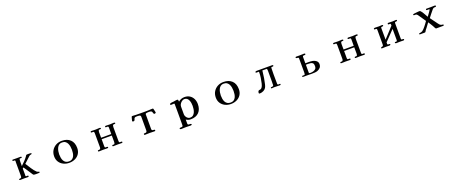

<svg xmlns="http://www.w3.org/2000/svg" viewBox="188 -2411 10625 4465"><g transform="rotate(-20 5500.0 -178.5)"><path d="M769 -19Q769 -11 765 -7Q763 -5 743.5 -3.5Q724 -2 704 -2Q684 -2 678 -2Q665 -2 642.5 -3.5Q620 -5 610 -13Q603 -20 597 -29.5Q591 -39 585 -48Q553 -98 519.5 -148Q486 -198 452 -248L429 -229Q429 -192 429.5 -154Q430 -116 430 -78Q430 -71 429 -64.5Q428 -58 428 -51Q428 -33 449 -33Q454 -33 459.5 -34Q465 -35 470 -35Q478 -35 487 -32.5Q496 -30 496 -19Q496 -8 490 -4Q484 0 474 0Q452 0 430 -1Q408 -2 386 -2Q361 -2 336 -1Q311 0 285 0Q278 0 269.5 -4.5Q261 -9 261 -17Q261 -22 270.5 -27Q280 -32 284 -32Q315 -32 322 -45.5Q329 -59 329 -86Q329 -170 328.5 -254.5Q328 -339 328 -423Q328 -430 329 -436.5Q330 -443 330 -450Q330 -459 326.5 -465Q323 -471 312 -471Q307 -471 301.5 -470.5Q296 -470 291 -470Q286 -470 275.5 -474.5Q265 -479 265 -486Q265 -504 283 -504Q308 -504 333 -503.5Q358 -503 383 -503Q405 -503 427 -503.5Q449 -504 471 -504Q477 -504 486.5 -500Q496 -496 496 -488Q496 -477 489.5 -474Q483 -471 474 -471Q467 -471 461 -471.5Q455 -472 449 -472Q441 -472 438 -468Q434 -465 432 -444.5Q430 -424 429.5 -403Q429 -382 429 -374Q429 -353 429 -332Q429 -311 429 -291Q473 -333 516 -376.5Q559 -420 594 -469Q599 -476 603 -484Q607 -492 613 -498Q616 -501 626.5 -502.5Q637 -504 648.5 -504Q660 -504 664 -504Q681 -504 698 -503Q715 -502 732 -500Q733 -500 734 -500Q735 -500 736 -500H737Q739 -498 739 -495Q739 -492 739 -490Q739 -486 738.5 -481.5Q738 -477 734 -475Q714 -471 698 -465.5Q682 -460 667 -445L522 -311Q566 -245 608.5 -175.5Q651 -106 709 -51Q715 -46 729 -40Q743 -34 755 -30.5Q767 -27 767 -27Q769 -25 769 -19Z M1653 -249Q1653 -289 1646 -330.5Q1639 -372 1622 -407.5Q1605 -443 1573.5 -465Q1542 -487 1492 -487Q1446 -487 1416 -464Q1386 -441 1368.5 -404Q1351 -367 1344 -325.5Q1337 -284 1337 -247Q1337 -207 1344 -166Q1351 -125 1368.5 -91.5Q1386 -58 1418 -37.5Q1450 -17 1499 -17Q1547 -17 1577.5 -38.5Q1608 -60 1624.5 -94.5Q1641 -129 1647 -169.5Q1653 -210 1653 -249ZM1783 -246Q1783 -163 1744 -104Q1705 -45 1639.5 -14Q1574 17 1495 17Q1418 17 1353 -14.5Q1288 -46 1249.5 -104.5Q1211 -163 1211 -244Q1211 -327 1249 -390Q1287 -453 1352 -489Q1417 -525 1498 -525Q1631 -525 1707 -452.5Q1783 -380 1783 -246Z M2816 -17Q2816 -5 2810 -1.5Q2804 2 2793 2Q2768 2 2743 1Q2718 0 2692 0Q2666 0 2639.5 1.5Q2613 3 2586 3Q2579 3 2573 -0.5Q2567 -4 2567 -13Q2567 -30 2580 -30Q2593 -30 2604 -30Q2627 -30 2632.5 -46.5Q2638 -63 2638 -82Q2638 -123 2637.5 -162.5Q2637 -202 2637 -242H2386V-67Q2386 -52 2390.5 -42Q2395 -32 2412 -32Q2419 -32 2425.5 -32.5Q2432 -33 2439 -33Q2445 -33 2454.5 -29Q2464 -25 2464 -17Q2464 -4 2454.5 -1Q2445 2 2434 2Q2411 2 2387 1Q2363 0 2340 0Q2312 0 2285 1.5Q2258 3 2230 3Q2223 3 2217 -0.5Q2211 -4 2211 -13Q2211 -28 2221.5 -29Q2232 -30 2242 -30Q2270 -30 2277.5 -46Q2285 -62 2285 -85Q2285 -171 2284.5 -256.5Q2284 -342 2284 -427Q2284 -444 2280 -457Q2276 -470 2254 -470Q2248 -470 2241.5 -469.5Q2235 -469 2229 -469Q2221 -469 2212.5 -471.5Q2204 -474 2204 -485Q2204 -496 2210.5 -500Q2217 -504 2227 -504Q2253 -504 2279 -502.5Q2305 -501 2331 -501Q2356 -501 2380 -503.5Q2404 -506 2429 -506Q2436 -506 2446 -502Q2456 -498 2456 -489Q2456 -473 2443.5 -472.5Q2431 -472 2420 -472Q2397 -472 2391 -455.5Q2385 -439 2385 -420Q2385 -385 2385.5 -349.5Q2386 -314 2386 -279H2637Q2637 -318 2637.5 -357Q2638 -396 2638 -434Q2638 -449 2634 -459.5Q2630 -470 2612 -470Q2605 -470 2598.5 -469.5Q2592 -469 2585 -469Q2577 -469 2568.5 -471.5Q2560 -474 2560 -485Q2560 -504 2581 -504Q2607 -504 2633 -502.5Q2659 -501 2684 -501Q2709 -501 2734 -503.5Q2759 -506 2784 -506Q2791 -506 2801 -502Q2811 -498 2811 -489Q2811 -473 2798 -472.5Q2785 -472 2774 -472Q2750 -472 2744 -454Q2738 -436 2738 -417Q2738 -329 2738.5 -242Q2739 -155 2739 -67Q2739 -53 2743 -42.5Q2747 -32 2764 -32Q2771 -32 2777.5 -32.5Q2784 -33 2791 -33Q2799 -33 2807.5 -30.5Q2816 -28 2816 -17Z M3780 -399Q3780 -390 3770 -384Q3760 -378 3752 -378Q3747 -378 3739.5 -379Q3732 -380 3728 -384Q3726 -387 3725 -390.5Q3724 -394 3723 -397Q3717 -423 3707 -440.5Q3697 -458 3667 -461Q3658 -463 3649 -463Q3640 -463 3631 -463Q3620 -463 3600 -462.5Q3580 -462 3564 -456.5Q3548 -451 3548 -434V-73Q3548 -47 3560 -40Q3572 -33 3587.5 -33Q3603 -33 3615 -30.5Q3627 -28 3627 -12Q3627 1 3620.5 3.5Q3614 6 3603 6Q3575 6 3546.5 4.5Q3518 3 3489 3Q3461 3 3433 4.5Q3405 6 3376 6Q3366 6 3357.5 3.5Q3349 1 3349 -12Q3349 -26 3357.5 -29Q3366 -32 3378 -31.5Q3390 -31 3402 -33Q3414 -35 3422.5 -46Q3431 -57 3431 -83V-410Q3431 -414 3431 -418Q3431 -422 3430 -426Q3429 -439 3423.5 -446Q3418 -453 3404 -457Q3385 -462 3364.5 -462Q3344 -462 3324 -462Q3298 -462 3285.5 -453.5Q3273 -445 3268.5 -433Q3264 -421 3260.5 -408.5Q3257 -396 3249 -387.5Q3241 -379 3222 -379Q3215 -379 3205.5 -383.5Q3196 -388 3196 -397Q3196 -400 3200 -416Q3204 -432 3209 -451.5Q3214 -471 3218.5 -485.5Q3223 -500 3224 -500Q3231 -506 3244 -506Q3265 -506 3285.5 -504.5Q3306 -503 3327 -502Q3372 -501 3417.5 -500.5Q3463 -500 3508 -500Q3543 -500 3578.5 -500.5Q3614 -501 3649 -502Q3671 -503 3692 -504.5Q3713 -506 3735 -506Q3741 -506 3745.5 -505.5Q3750 -505 3755 -501Q3756 -501 3760 -486.5Q3764 -472 3768.5 -453Q3773 -434 3776.5 -418Q3780 -402 3780 -399Z M4640 -248Q4640 -280 4635 -316.5Q4630 -353 4616 -386.5Q4602 -420 4577 -441Q4552 -462 4511 -462Q4483 -462 4455.5 -444.5Q4428 -427 4408.5 -400.5Q4389 -374 4383 -347Q4381 -336 4380.5 -324.5Q4380 -313 4380 -302Q4380 -259 4380 -217Q4380 -175 4380 -132Q4380 -104 4395.5 -75.5Q4411 -47 4436.5 -28Q4462 -9 4491 -9Q4538 -9 4567 -32.5Q4596 -56 4612 -92.5Q4628 -129 4634 -170.5Q4640 -212 4640 -248ZM4768 -246Q4768 -116 4696.5 -42Q4625 32 4493 32Q4430 32 4380 -3V94Q4380 115 4389.5 122Q4399 129 4413.5 129Q4428 129 4443 129Q4450 129 4461 134.5Q4472 140 4472 149Q4472 157 4461 162Q4450 167 4443 167Q4413 167 4383.5 165.5Q4354 164 4324 164Q4294 164 4264 166Q4234 168 4204 168Q4197 168 4186 163Q4175 158 4175 150Q4175 134 4190 131.5Q4205 129 4223.5 129.5Q4242 130 4250 124Q4258 117 4260 109Q4262 101 4262 91Q4262 65 4262.5 38.5Q4263 12 4263 -14V-268Q4263 -309 4262.5 -350.5Q4262 -392 4262 -433Q4262 -440 4256 -442Q4250 -444 4245 -444Q4230 -444 4215 -442.5Q4200 -441 4185 -441Q4177 -441 4167.5 -444Q4158 -447 4158 -458Q4158 -473 4172 -478Q4189 -486 4214 -488Q4239 -490 4258 -492Q4279 -495 4299.5 -499.5Q4320 -504 4342 -504Q4364 -504 4368 -497Q4372 -490 4374 -470L4376 -448Q4442 -505 4528 -505Q4604 -505 4657.5 -470.5Q4711 -436 4739.5 -377.5Q4768 -319 4768 -246Z M5653 -249Q5653 -289 5646 -330.5Q5639 -372 5622 -407.5Q5605 -443 5573.5 -465Q5542 -487 5492 -487Q5446 -487 5416 -464Q5386 -441 5368.5 -404Q5351 -367 5344 -325.5Q5337 -284 5337 -247Q5337 -207 5344 -166Q5351 -125 5368.5 -91.5Q5386 -58 5418 -37.5Q5450 -17 5499 -17Q5547 -17 5577.5 -38.5Q5608 -60 5624.5 -94.5Q5641 -129 5647 -169.5Q5653 -210 5653 -249ZM5783 -246Q5783 -163 5744 -104Q5705 -45 5639.5 -14Q5574 17 5495 17Q5418 17 5353 -14.5Q5288 -46 5249.5 -104.5Q5211 -163 5211 -244Q5211 -327 5249 -390Q5287 -453 5352 -489Q5417 -525 5498 -525Q5631 -525 5707 -452.5Q5783 -380 5783 -246Z M6733 -21Q6733 -3 6713 -3Q6676 -3 6640 -4.5Q6604 -6 6567 -6Q6556 -6 6545 -5Q6534 -4 6523 -2Q6519 -2 6515.5 -2Q6512 -2 6508 -2Q6493 -2 6493 -17Q6493 -31 6502.5 -31.5Q6512 -32 6522 -32Q6536 -32 6547.5 -37.5Q6559 -43 6563 -58Q6565 -64 6564 -71Q6563 -78 6563 -85Q6563 -104 6564 -123Q6565 -142 6565 -161Q6565 -216 6565 -270Q6565 -324 6565 -378Q6565 -382 6565 -396Q6565 -410 6564 -426.5Q6563 -443 6560.5 -455Q6558 -467 6553 -467H6444Q6443 -458 6442 -448.5Q6441 -439 6440 -429Q6433 -356 6421 -284Q6409 -212 6392 -141Q6382 -96 6363.5 -64Q6345 -32 6304 -9Q6285 2 6258.5 9Q6232 16 6210 16Q6199 16 6192 12.5Q6185 9 6185 -4Q6185 -27 6195.5 -46Q6206 -65 6233 -65Q6262 -65 6280.5 -86Q6299 -107 6310 -135.5Q6321 -164 6326 -186Q6341 -251 6351 -317Q6361 -383 6361 -450Q6361 -455 6360 -461.5Q6359 -468 6352 -468Q6341 -468 6329.5 -467Q6318 -466 6307 -466Q6298 -466 6289 -469.5Q6280 -473 6280 -483Q6280 -493 6291.5 -498.5Q6303 -504 6311 -504H6700Q6709 -504 6716 -500.5Q6723 -497 6723 -486Q6723 -475 6714 -471.5Q6705 -468 6694 -468.5Q6683 -469 6675 -469Q6666 -469 6663.5 -456Q6661 -443 6661 -428.5Q6661 -414 6661 -408Q6661 -380 6660 -353Q6659 -326 6659 -299Q6659 -239 6660 -178.5Q6661 -118 6661 -58Q6661 -45 6666 -39Q6671 -33 6684 -33Q6690 -33 6696.5 -34Q6703 -35 6709 -35Q6717 -35 6725 -33.5Q6733 -32 6733 -21Z M7631 -143Q7631 -194 7612 -215.5Q7593 -237 7560 -242Q7527 -247 7486 -247Q7475 -247 7463.5 -246.5Q7452 -246 7441 -245V-52Q7441 -39 7450.5 -35Q7460 -31 7471 -31Q7508 -31 7545 -40.5Q7582 -50 7606.5 -74Q7631 -98 7631 -143ZM7745 -155Q7745 -101 7717 -67.5Q7689 -34 7639 -16Q7606 -5 7568.5 -3Q7531 -1 7496 -1Q7468 -1 7439.5 -2Q7411 -3 7382 -3Q7362 -3 7341 -2.5Q7320 -2 7300 -2Q7291 -2 7278 -4Q7265 -6 7265 -19Q7265 -24 7273 -28.5Q7281 -33 7285 -33Q7293 -33 7300 -32.5Q7307 -32 7314 -32Q7332 -32 7336.5 -39Q7341 -46 7342 -62Q7344 -76 7344 -90.5Q7344 -105 7344 -119Q7344 -200 7343.5 -280.5Q7343 -361 7343 -442Q7343 -455 7332.5 -458.5Q7322 -462 7308.5 -462.5Q7295 -463 7284.5 -466.5Q7274 -470 7274 -482Q7274 -493 7280.5 -496.5Q7287 -500 7296 -500Q7315 -500 7333.5 -499.5Q7352 -499 7371 -499Q7392 -499 7412.5 -500Q7433 -501 7454 -501Q7463 -501 7472.5 -502Q7482 -503 7491 -503Q7496 -503 7505.5 -498Q7515 -493 7515 -487Q7515 -468 7500 -467Q7485 -466 7471 -466Q7441 -466 7441 -435V-281Q7458 -282 7476 -282Q7494 -282 7511 -282Q7537 -282 7564 -281Q7591 -280 7617 -275Q7648 -269 7677 -254.5Q7706 -240 7725.5 -215.5Q7745 -191 7745 -155Z M8816 -17Q8816 -5 8810 -1.5Q8804 2 8793 2Q8768 2 8743 1Q8718 0 8692 0Q8666 0 8639.5 1.5Q8613 3 8586 3Q8579 3 8573 -0.5Q8567 -4 8567 -13Q8567 -30 8580 -30Q8593 -30 8604 -30Q8627 -30 8632.5 -46.5Q8638 -63 8638 -82Q8638 -123 8637.5 -162.5Q8637 -202 8637 -242H8386V-67Q8386 -52 8390.5 -42Q8395 -32 8412 -32Q8419 -32 8425.5 -32.5Q8432 -33 8439 -33Q8445 -33 8454.5 -29Q8464 -25 8464 -17Q8464 -4 8454.5 -1Q8445 2 8434 2Q8411 2 8387 1Q8363 0 8340 0Q8312 0 8285 1.5Q8258 3 8230 3Q8223 3 8217 -0.5Q8211 -4 8211 -13Q8211 -28 8221.5 -29Q8232 -30 8242 -30Q8270 -30 8277.5 -46Q8285 -62 8285 -85Q8285 -171 8284.5 -256.5Q8284 -342 8284 -427Q8284 -444 8280 -457Q8276 -470 8254 -470Q8248 -470 8241.5 -469.5Q8235 -469 8229 -469Q8221 -469 8212.5 -471.5Q8204 -474 8204 -485Q8204 -496 8210.5 -500Q8217 -504 8227 -504Q8253 -504 8279 -502.5Q8305 -501 8331 -501Q8356 -501 8380 -503.5Q8404 -506 8429 -506Q8436 -506 8446 -502Q8456 -498 8456 -489Q8456 -473 8443.5 -472.5Q8431 -472 8420 -472Q8397 -472 8391 -455.5Q8385 -439 8385 -420Q8385 -385 8385.5 -349.5Q8386 -314 8386 -279H8637Q8637 -318 8637.5 -357Q8638 -396 8638 -434Q8638 -449 8634 -459.5Q8630 -470 8612 -470Q8605 -470 8598.5 -469.5Q8592 -469 8585 -469Q8577 -469 8568.5 -471.5Q8560 -474 8560 -485Q8560 -504 8581 -504Q8607 -504 8633 -502.5Q8659 -501 8684 -501Q8709 -501 8734 -503.5Q8759 -506 8784 -506Q8791 -506 8801 -502Q8811 -498 8811 -489Q8811 -473 8798 -472.5Q8785 -472 8774 -472Q8750 -472 8744 -454Q8738 -436 8738 -417Q8738 -329 8738.5 -242Q8739 -155 8739 -67Q8739 -53 8743 -42.5Q8747 -32 8764 -32Q8771 -32 8777.5 -32.5Q8784 -33 8791 -33Q8799 -33 8807.5 -30.5Q8816 -28 8816 -17Z M9789 -19Q9789 -4 9779.5 -1.5Q9770 1 9758 1Q9739 1 9720 0Q9701 -1 9682 -1Q9658 -1 9634 0.5Q9610 2 9586 2Q9579 2 9570 -3.5Q9561 -9 9561 -16Q9561 -33 9573 -32.5Q9585 -32 9596 -32Q9612 -32 9617 -39.5Q9622 -47 9622 -62Q9622 -132 9621.5 -201Q9621 -270 9621 -340L9383 -93Q9383 -85 9382.5 -76Q9382 -67 9382 -59Q9382 -48 9386 -41Q9390 -34 9403 -34Q9409 -34 9414.5 -34.5Q9420 -35 9426 -35Q9432 -35 9440.5 -31Q9449 -27 9449 -19Q9449 -8 9438.5 -3.5Q9428 1 9418 1Q9398 1 9377.5 0Q9357 -1 9337 -1Q9312 -1 9287 0.5Q9262 2 9236 2Q9218 2 9218 -13Q9218 -18 9226 -25Q9234 -32 9238 -32Q9267 -32 9274 -45Q9281 -58 9281 -84V-436Q9281 -449 9277.5 -459.5Q9274 -470 9257 -470Q9252 -470 9246.5 -469.5Q9241 -469 9236 -469Q9229 -469 9220.5 -471.5Q9212 -474 9212 -484Q9212 -495 9222 -500.5Q9232 -506 9242 -506Q9268 -506 9293.5 -504.5Q9319 -503 9344 -503Q9362 -503 9380.5 -505Q9399 -507 9418 -507Q9425 -507 9433.5 -503.5Q9442 -500 9442 -492Q9442 -477 9433 -474.5Q9424 -472 9411.5 -472.5Q9399 -473 9390 -468.5Q9381 -464 9381 -445Q9381 -374 9381.5 -302.5Q9382 -231 9383 -160L9622 -420Q9622 -426 9622.5 -432Q9623 -438 9623 -444Q9623 -455 9619 -462.5Q9615 -470 9602 -470Q9596 -470 9590.5 -469.5Q9585 -469 9579 -469Q9572 -469 9563.5 -471.5Q9555 -474 9555 -484Q9555 -494 9559 -500Q9563 -506 9574 -506Q9602 -506 9629.5 -504.5Q9657 -503 9685 -503Q9705 -503 9725 -505.5Q9745 -508 9765 -508Q9773 -508 9779 -505Q9785 -502 9785 -492Q9785 -477 9775.5 -474.5Q9766 -472 9753.5 -472.5Q9741 -473 9731.5 -468Q9722 -463 9722 -443V-61Q9722 -51 9726 -42.5Q9730 -34 9743 -34Q9749 -34 9754.5 -34.5Q9760 -35 9766 -35Q9772 -35 9780.5 -31Q9789 -27 9789 -19Z M10770 -20Q10770 -9 10762 -5.5Q10754 -2 10744 -2.5Q10734 -3 10727 -3Q10692 -3 10656.5 -2.5Q10621 -2 10586 -2Q10578 -2 10574.5 -3Q10571 -4 10565 -10Q10555 -21 10545 -43Q10535 -65 10527 -79Q10510 -110 10490 -140Q10470 -170 10451 -200Q10430 -172 10410 -144.5Q10390 -117 10369 -89Q10356 -73 10342.5 -57Q10329 -41 10321 -23Q10320 -20 10318 -16.5Q10316 -13 10314 -10Q10310 -6 10303 -4Q10296 -2 10290 -2H10186Q10178 -2 10169.5 -4Q10161 -6 10161 -17Q10161 -23 10166 -28Q10168 -29 10183.5 -31.5Q10199 -34 10218.5 -39Q10238 -44 10250 -52Q10268 -64 10291 -88.5Q10314 -113 10337.5 -142.5Q10361 -172 10381.5 -200.5Q10402 -229 10415 -248Q10387 -291 10357 -333.5Q10327 -376 10298 -419Q10291 -430 10281 -443Q10271 -456 10260 -461Q10248 -468 10236.5 -467.5Q10225 -467 10212 -467Q10205 -467 10194.5 -469Q10184 -471 10184 -482Q10184 -490 10188 -495Q10190 -498 10211.5 -501Q10233 -504 10262 -507Q10291 -510 10315 -512Q10339 -514 10346 -514Q10362 -514 10374 -502Q10407 -467 10434 -416.5Q10461 -366 10486 -324Q10491 -332 10507 -353Q10523 -374 10541 -399.5Q10559 -425 10572 -445Q10585 -465 10585 -470Q10585 -476 10575 -477Q10565 -478 10560 -478Q10552 -478 10543.5 -477.5Q10535 -477 10527 -477Q10518 -477 10511.5 -481Q10505 -485 10505 -495Q10505 -505 10511 -508.5Q10517 -512 10525 -512Q10548 -512 10571 -511.5Q10594 -511 10616 -511Q10643 -511 10670.5 -512.5Q10698 -514 10725 -514Q10733 -514 10742.5 -509Q10752 -504 10752 -495Q10752 -483 10740.5 -480Q10729 -477 10715.5 -477Q10702 -477 10694 -475Q10681 -472 10671 -463.5Q10661 -455 10653 -445Q10618 -405 10585.5 -362.5Q10553 -320 10520 -278Q10545 -245 10569 -211.5Q10593 -178 10618 -145Q10632 -126 10646 -106Q10660 -86 10676 -69Q10691 -53 10708 -44.5Q10725 -36 10747 -36Q10755 -36 10762.5 -32.5Q10770 -29 10770 -20Z"/></g></svg>

Font: Kaisei Tokumin
Style: Bold
Weight: 700
Designer: Font-Kai, 金井和夫
Foundry: KAZUO KANAI
Version: Version 5.003